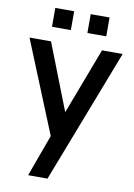

<svg xmlns="http://www.w3.org/2000/svg" viewBox="-103 -798 767 1103"><g transform="rotate(10 280.0 -247.0)"><path d="M141 240H254L555 -540H434.5L288 -153.5L137 -540H11.5L230 -4ZM128 -623.5H238V-733.5H128ZM334.5 -623.5H444.5V-733.5H334.5Z"/></g></svg>

Font: Manrope
Style: Bold
Weight: 700
Designer: Mikhail Sharanda
Foundry: Mikhail Sharanda
Version: Version 4.505;FEAKit 1.0